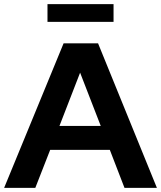

<svg xmlns="http://www.w3.org/2000/svg" viewBox="-24 -910 780 930"><path d="M-4 0 284 -700H451L736 0H579L508 -184H219L147 0ZM264 -300H464L364 -558ZM206 -804V-890H526V-804Z"/></svg>

Font: Red Hat Display ExtraBold
Style: Regular
Weight: 800
Designer: Pentagram, MCKL
Foundry: Pentagram, MCKL
Version: Version 1.023